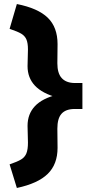

<svg xmlns="http://www.w3.org/2000/svg" viewBox="-20 -726 467 952"><path d="M118.6 -19 116.6 -102Q116.6 -160.6 153 -199.5Q189.4 -238.4 265.2 -257L265.6 -242Q189.4 -262.6 153 -301.5Q116.6 -340.4 116.6 -398L118.6 -481Q118.6 -513 110.9 -530.6Q103.2 -548.2 85.6 -558.8Q68 -569.4 30.4 -582L27.6 -583L63.6 -706Q168 -685.4 216.7 -638.2Q265.4 -591 265.4 -507L264.4 -412Q264.4 -363 285.7 -339.2Q307 -315.4 348.6 -314.4H388.6V-185.6H346.6Q305 -184.6 284.7 -161.5Q264.4 -138.4 264.4 -88L265.4 7Q265.4 88.4 216.7 136.1Q168 183.8 63.6 206L27.6 89Q66.2 75.8 84.5 64.8Q102.8 53.8 110.7 34.8Q118.6 15.8 118.6 -19Z"/></svg>

Font: Easer Grotesk Variable
Style: Regular
Weight: 400
Designer: Boardeaser, Bonnie Shaver-Troup, Thomas Jockin
Foundry: Lexend
Version: Version 1.001;Glyphs 3.1.2 (3151)